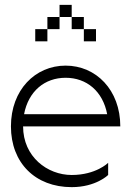

<svg xmlns="http://www.w3.org/2000/svg" viewBox="-20 -770 540 790"><path d="M125 -650V-600H175V-650ZM25 -250C25 -100 125 0 275 0C375 0 425 -50 425 -50V-100C425 -100 375 -50 275 -50C175 -50 75 -125 75 -250H475C475 -400 375 -500 250 -500C125 -500 25 -400 25 -250ZM79 -300C97 -395 164 -450 250 -450C336 -450 403 -395 421 -300ZM175 -650H225V-700H175ZM225 -700H275V-750H225ZM275 -650H325V-700H275ZM325 -600H375V-650H325Z"/></svg>

Font: LS-VG5000 Light
Style: Regular
Weight: 400
Designer: Justin Bihan, 2021
Foundry: Justin Bihan, 2021
Version: Version 1.000;Glyphs 3.1.2 (3151)